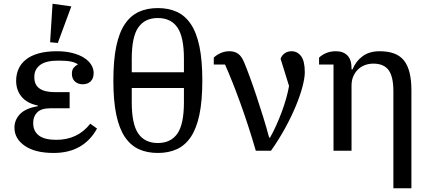

<svg xmlns="http://www.w3.org/2000/svg" viewBox="-20 -803 2291 1023"><path d="M266 12Q167 12 112 -26Q57 -64 57 -123Q57 -164 86.5 -195Q116 -226 181 -237V-241Q125 -252 95.5 -287Q66 -322 66 -373Q66 -407 79 -436Q92 -465 118.5 -486Q145 -507 186 -518.5Q227 -530 284 -530Q330 -530 366.5 -520.5Q403 -511 428 -495Q453 -479 466 -458Q479 -437 479 -414Q479 -385 463 -369.5Q447 -354 421 -354Q395 -354 379 -369Q363 -384 363 -410Q363 -431 373 -442.5Q383 -454 394 -459V-461Q379 -471 355.5 -475.5Q332 -480 290 -480Q224 -480 193.5 -456.5Q163 -433 163 -395V-390Q163 -312 273 -312H351V-226H248Q200 -226 178.5 -204.5Q157 -183 157 -150V-145Q157 -105 186.5 -81.5Q216 -58 280 -58Q394 -58 461 -144L497 -118Q425 12 266 12ZM247 -578 260 -783 360 -769 288 -574Z M821 12Q764 12 720 -8Q676 -28 645.5 -73Q615 -118 599.5 -192Q584 -266 584 -374Q584 -482 599.5 -556Q615 -630 645.5 -675Q676 -720 720 -740Q764 -760 821 -760Q878 -760 922 -740Q966 -720 996.5 -675Q1027 -630 1042.5 -556Q1058 -482 1058 -374Q1058 -266 1042.5 -192Q1027 -118 996.5 -73Q966 -28 922 -8Q878 12 821 12ZM821 -41Q890 -41 925 -91Q960 -141 960 -258V-334H682V-258Q682 -141 717 -91Q752 -41 821 -41ZM682 -418H960V-490Q960 -607 925 -657Q890 -707 821 -707Q752 -707 717 -657Q682 -607 682 -490Z M1343 0Q1304 -134 1260.5 -254Q1217 -374 1179 -459H1119V-496Q1133 -510 1155 -520Q1177 -530 1202 -530Q1230 -530 1249 -516.5Q1268 -503 1282 -468Q1296 -434 1313 -387.5Q1330 -341 1347.5 -288Q1365 -235 1382.5 -179Q1400 -123 1414 -70H1419Q1436 -100 1452 -135.5Q1468 -171 1481.5 -207.5Q1495 -244 1505 -279.5Q1515 -315 1520 -345L1475 -490Q1482 -509 1497.5 -519.5Q1513 -530 1533 -530Q1565 -530 1584.5 -503.5Q1604 -477 1604 -418Q1604 -388 1591.5 -340.5Q1579 -293 1555.5 -236.5Q1532 -180 1498.5 -119Q1465 -58 1424 0Z M1757 -459H1680V-496Q1697 -512 1719.5 -521Q1742 -530 1770 -530Q1809 -530 1831 -507.5Q1853 -485 1853 -440V-433H1858Q1876 -477 1912 -503.5Q1948 -530 2003 -530Q2094 -530 2133 -480Q2172 -430 2172 -323V200H2076V-316Q2076 -395 2050.5 -429.5Q2025 -464 1969 -464Q1945 -464 1924 -456Q1903 -448 1887.5 -433Q1872 -418 1862.5 -396.5Q1853 -375 1853 -347V0H1757Z"/></svg>

Font: IBM Plex Serif Text
Style: Regular
Weight: 450
Designer: Mike Abbink, Paul van der Laan, Pieter van Rosmalen
Foundry: Bold Monday
Version: Version 3.001